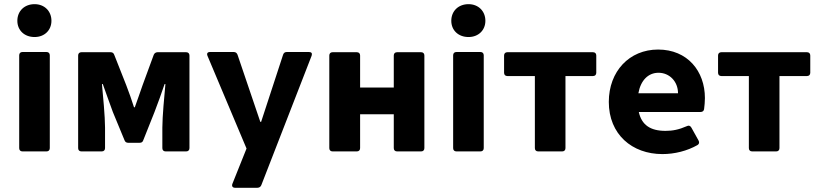

<svg xmlns="http://www.w3.org/2000/svg" viewBox="-20 -720 3899 913"><path d="M144.5 -543.9C191.4 -543.9 224.6 -576.2 224.6 -621.1C224.6 -667 191.4 -700.2 144.5 -700.2C95.7 -700.2 62.5 -667 62.5 -621.1C62.5 -576.2 95.7 -543.9 144.5 -543.9ZM71.3 -457V-15.6C71.3 -5.9 77.1 0 86.9 0H201.2C210.9 0 216.8 -5.9 216.8 -15.6V-457C216.8 -466.8 210.9 -472.7 201.2 -472.7H86.9C77.1 -472.7 71.3 -466.8 71.3 -457Z M351.6 -456.1V-15.6C351.6 -5.9 357.4 0 367.2 0H463.9C473.6 0 479.5 -5.9 479.5 -15.6V-113.3C479.5 -165 469.7 -267.6 464.8 -320.3H468.8C482.4 -280.3 502.9 -226.6 516.6 -187.5L572.3 -52.7C575.2 -44.9 581.1 -41 589.8 -41H643.6C652.3 -41 658.2 -43.9 661.1 -52.7L714.8 -187.5C729.5 -226.6 749 -278.3 762.7 -320.3H766.6C761.7 -267.6 752 -165 752 -113.3V-15.6C752 -5.9 757.8 0 767.6 0H865.2C875 0 880.9 -5.9 880.9 -15.6V-456.1C880.9 -465.8 875 -471.7 865.2 -471.7H729.5C720.7 -471.7 713.9 -466.8 710.9 -459L658.2 -315.4C645.5 -277.3 632.8 -244.1 621.1 -210H617.2C606.4 -244.1 594.7 -277.3 580.1 -315.4L523.4 -459C520.5 -467.8 514.6 -471.7 505.9 -471.7H367.2C357.4 -471.7 351.6 -465.8 351.6 -456.1Z M1097.7 172.9H1204.1C1212.9 172.9 1219.7 168 1222.7 160.2L1461.9 -455.1C1465.8 -466.8 1460.9 -472.7 1449.2 -472.7H1343.8C1335 -472.7 1329.1 -468.8 1326.2 -460L1221.7 -140.6H1217.8L1109.4 -460C1106.4 -467.8 1100.6 -472.7 1091.8 -472.7H978.5C966.8 -472.7 961.9 -465.8 966.8 -454.1L1152.3 -13.7L1085 154.3C1081.1 165 1085.9 172.9 1097.7 172.9Z M1545.9 -456.1V-15.6C1545.9 -5.9 1551.8 0 1561.5 0H1676.8C1686.5 0 1692.4 -5.9 1692.4 -15.6V-176.8H1852.5V-15.6C1852.5 -5.9 1858.4 0 1868.2 0H1982.4C1992.2 0 1998 -5.9 1998 -15.6V-456.1C1998 -465.8 1992.2 -471.7 1982.4 -471.7H1868.2C1858.4 -471.7 1852.5 -465.8 1852.5 -456.1V-303.7H1692.4V-456.1C1692.4 -465.8 1686.5 -471.7 1676.8 -471.7H1561.5C1551.8 -471.7 1545.9 -465.8 1545.9 -456.1Z M2208 -543.9C2254.9 -543.9 2288.1 -576.2 2288.1 -621.1C2288.1 -667 2254.9 -700.2 2208 -700.2C2159.2 -700.2 2126 -667 2126 -621.1C2126 -576.2 2159.2 -543.9 2208 -543.9ZM2134.8 -457V-15.6C2134.8 -5.9 2140.6 0 2150.4 0H2264.6C2274.4 0 2280.3 -5.9 2280.3 -15.6V-457C2280.3 -466.8 2274.4 -472.7 2264.6 -472.7H2150.4C2140.6 -472.7 2134.8 -466.8 2134.8 -457Z M2523.4 -358.4V-15.6C2523.4 -5.9 2529.3 0 2539.1 0H2653.3C2663.1 0 2668.9 -5.9 2668.9 -15.6V-358.4H2799.8C2809.6 -358.4 2815.4 -364.3 2815.4 -374V-456.1C2815.4 -465.8 2809.6 -471.7 2799.8 -471.7H2392.6C2382.8 -471.7 2377 -465.8 2377 -456.1V-374C2377 -364.3 2382.8 -358.4 2392.6 -358.4Z M3332 -253.9C3332 -381.8 3249 -484.4 3109.4 -484.4C2972.7 -484.4 2875 -380.9 2875 -235.4C2875 -81.1 2985.4 12.7 3129.9 12.7C3187.5 12.7 3247.1 -2 3296.9 -30.3C3304.7 -35.2 3306.6 -43 3301.8 -51.8L3267.6 -113.3C3262.7 -122.1 3254.9 -125 3246.1 -120.1C3208 -103.5 3178.7 -97.7 3144.5 -97.7C3072.3 -97.7 3031.2 -126 3017.6 -187.5H3311.5C3320.3 -187.5 3327.1 -192.4 3328.1 -201.2C3330.1 -216.8 3332 -236.3 3332 -253.9ZM3015.6 -276.4C3026.4 -337.9 3062.5 -374 3111.3 -374C3163.1 -374 3204.1 -333 3204.1 -276.4Z M3541 -358.4V-15.6C3541 -5.9 3546.9 0 3556.6 0H3670.9C3680.7 0 3686.5 -5.9 3686.5 -15.6V-358.4H3817.4C3827.1 -358.4 3833 -364.3 3833 -374V-456.1C3833 -465.8 3827.1 -471.7 3817.4 -471.7H3410.2C3400.4 -471.7 3394.5 -465.8 3394.5 -456.1V-374C3394.5 -364.3 3400.4 -358.4 3410.2 -358.4Z"/></svg>

Font: Ed Sans Neue
Style: Bold
Weight: 700
Designer: Stephen Hutchings
Version: Version 1.004;PS 001.004;hotconv 1.0.88;makeotf.lib2.5.64775